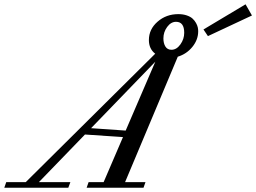

<svg xmlns="http://www.w3.org/2000/svg" viewBox="-89 -885 1207 905"><path d="M891.1 -714.8 870.1 -746.1 1068.4 -864.7 1098.6 -812ZM-68.8 0 -59.6 -26.4H32.2L642.6 -631.8Q612.8 -654.8 612.8 -696.3Q612.8 -747.1 653.6 -782.7Q694.3 -818.4 751.5 -818.4Q773.9 -818.4 791.5 -812.3Q809.1 -806.2 818.8 -797.1Q828.6 -788.1 835 -776.6Q841.3 -765.1 843.3 -755.6Q845.2 -746.1 845.2 -737.8Q845.2 -697.8 817.9 -664.1Q790.5 -630.4 749 -617.7L500.5 -26.4H596.7L587.4 0H319.3L328.6 -26.4H399.4L490.7 -238.8L311.5 -251L94.2 -26.4H242.7L232.9 0ZM719.2 -650.4Q743.2 -650.4 761.2 -675.5Q779.3 -700.7 779.3 -730.5Q779.3 -782.2 740.7 -782.2Q716.8 -782.2 699 -758.1Q681.2 -733.9 681.2 -704.1Q681.2 -680.7 690.7 -665.5Q700.2 -650.4 719.2 -650.4ZM340.3 -280.8 503.4 -269.5 643.1 -594.2Z"/></svg>

Font: Elstob Medium
Style: Italic
Weight: 500
Italic angle: -20°
Designer: Peter S. Baker
Version: Version 1.015